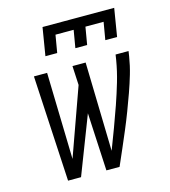

<svg xmlns="http://www.w3.org/2000/svg" viewBox="-111 -839 823 929"><g transform="rotate(-15 300.0 -375.0)"><path d="M115 0 86 -530H152L163 -96L284 -434L279 -530H345L356 -85Q376 -137 395.5 -189Q415 -241 433 -293Q451 -345 466.5 -397.5Q482 -450 491 -504L495 -530H560L556 -504Q549 -460 536.5 -417.5Q524 -375 509 -333Q494 -291 478 -249Q462 -207 444.5 -165.5Q427 -124 409 -82.5Q391 -41 373 0H307L292 -290L180 0ZM165 -610 188 -750H547L524 -610H465L480 -698H389L374 -610H315L330 -698H239L224 -610Z"/></g></svg>

Font: Iosevka Curly Slab LtExObl
Style: Regular
Weight: 300
Width: 7
Italic angle: -9°
Monospace: yes
Designer: Belleve Invis
Foundry: Belleve Invis
Version: Version 11.1.0; ttfautohint (v1.8.3)